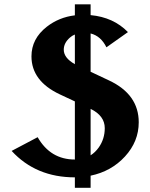

<svg xmlns="http://www.w3.org/2000/svg" viewBox="-20 -816 700 894"><path d="M328.6 9.8Q147.5 9.8 34.2 -113.3L155.3 -177.2Q214.8 -73.2 328.6 -73.2V-343.8L258.8 -376.5Q126.5 -438.5 126.5 -553.7Q126.5 -635.7 197.8 -691.4Q254.9 -735.8 328.6 -744.6V-795.9H401.9V-745.6Q508.3 -735.8 575.7 -666.5L475.6 -595.7Q449.7 -648.4 401.9 -660.2V-481.9L487.8 -441.4Q626 -376.5 626 -246.6Q626 -157.2 562 -87.4Q498.5 -18.1 401.9 2V58.6H328.6ZM401.9 -92.8Q423.3 -106.4 439.5 -128.9Q467.8 -168.9 467.8 -219.2Q467.8 -276.9 401.9 -309.1ZM328.6 -655.3Q315.4 -649.9 305.7 -641.1Q276.9 -616.2 276.9 -584.5Q276.9 -546.4 328.6 -517.1Z"/></svg>

Font: Berenika
Style: Bold
Weight: 700
Designer: Wojciech Kalinowski "wmk69" (wmk69@o2.pl)
Foundry: Wojciech Kalinowski "wmk69" (wmk69@o2.pl)
Version: Version 3.1.0; 2021-05-14